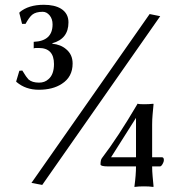

<svg xmlns="http://www.w3.org/2000/svg" viewBox="-20 -695 740 790"><path d="M424.8 -10.3Q394.5 -10.3 393.6 -18.1Q393.6 -37.1 399.4 -44.4Q432.6 -87.9 468.8 -143.1Q504.9 -198.2 544.9 -266.1V-268.1Q553.2 -266.1 572.3 -266.1Q583 -266.1 592.5 -266.6Q602.1 -267.1 610.8 -268.1L611.8 -266.1Q609.9 -244.6 607.9 -224.1Q606 -203.6 606 -182.1V-47.9H646.5Q654.3 -47.9 654.3 -36.1Q654.3 -29.3 649.4 -21Q643.6 -10.3 638.2 -10.3H606Q606 9.3 607.9 30Q609.9 50.8 611.8 71.8L610.8 74.2Q602.1 72.8 592.5 72.3Q583 71.8 572.3 71.8Q561.5 71.8 551.8 72.3Q542 72.8 533.2 74.2V71.8Q539.6 24.4 539.6 -10.3ZM595.7 -637.2 639.2 -628.4 153.8 65.9 109.4 57.6ZM179.2 -369.1Q202.1 -388.2 202.1 -431.6Q202.1 -497.6 139.6 -497.6Q132.3 -497.6 127.2 -497.6Q122.1 -497.6 118.7 -495.6V-522.9Q196.3 -525.9 196.3 -594.7Q196.3 -617.2 184.1 -631.8Q171.9 -646.5 155.8 -646.5Q127.4 -646.5 112.3 -634.3Q100.1 -624 85 -596.7H70.8L59.6 -641.1L60.5 -644.5Q97.2 -675.3 160.2 -675.3Q204.6 -675.3 231 -659.2Q261.7 -640.1 261.7 -603Q261.7 -535.2 195.3 -517.1V-515.1Q230 -511.7 252 -492.7Q278.8 -470.7 278.8 -433.6Q278.8 -378.4 234.4 -350.1Q197.3 -325.7 139.6 -325.7Q85.9 -325.7 48.8 -356.9L46.4 -359.4L59.6 -403.8L71.8 -404.8Q80.6 -390.1 86.9 -381.1Q93.3 -372.1 97.2 -368.2Q112.3 -355 140.6 -355Q164.1 -355 179.2 -369.1ZM437 -47.9H539.6V-210Z"/></svg>

Font: Kurinto Seri
Style: Regular
Weight: 400
Designer: Kurinto was developed by Clint Goss from a range of fonts that are compatible with the SIL Open Font License Version 1.1
Foundry: Clinton F. Goss
Version: Version 2.196; July 25, 2020